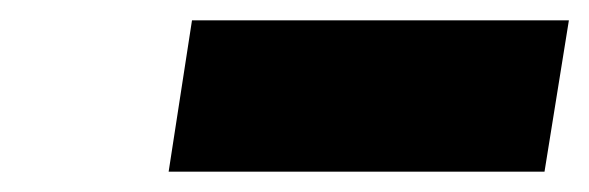

<svg xmlns="http://www.w3.org/2000/svg" viewBox="-20 -732 580 189"><path d="M146 -563H516L540 -712H169Z"/></svg>

Font: Jost* 800 Heavy Italic
Style: Italic
Weight: 800
Italic angle: -10°
Version: Version 3.200; ttfautohint (v0.97) -l 8 -r 50 -G 200 -x 14 -